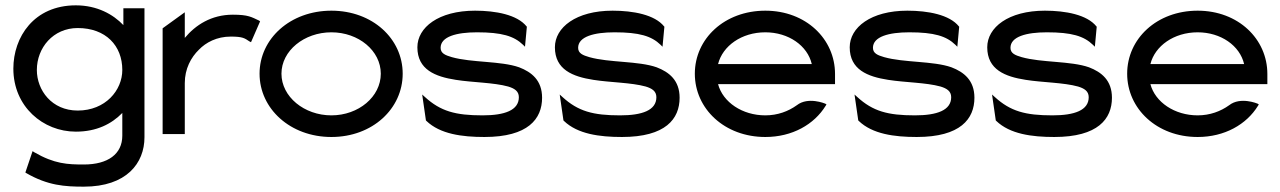

<svg xmlns="http://www.w3.org/2000/svg" viewBox="-20 -502 4795 719"><path d="M30 -245C30 -103 141 -9 264 -9C342 -9 398 -38 438 -79V6C438 75 384 114 294 114C233 114 184 112 108 68L102 64L75 144L78 146C159 193 223 197 294 197C454 197 521 109 521 12V-471H442V-408C404 -448 344 -482 264 -482C107 -482 30 -363 30 -245ZM118 -240C118 -323 179 -397 271 -397C376 -397 438 -331 438 -240C438 -164 375 -88 271 -88C174 -88 118 -164 118 -240Z M589 0H672V-191C672 -244 695 -287 725 -316C751 -343 792 -365 844 -365C889 -365 896 -359 914 -347L920 -344L954 -422L950 -425C922 -438 910 -447 852 -447C771 -447 712 -408 672 -360V-456L589 -396Z M952 -226C952 -95 1067 11 1221 11C1375 11 1488 -95 1488 -226C1488 -357 1375 -462 1221 -462C1067 -462 952 -357 952 -226ZM1034 -226C1034 -312 1119 -381 1221 -381C1323 -381 1406 -312 1406 -226C1406 -140 1323 -70 1221 -70C1119 -70 1034 -140 1034 -226Z M1543 -325C1543 -241 1610 -215 1687 -203C1750 -193 1829 -193 1883 -178C1906 -171 1923 -161 1923 -138C1923 -89 1870 -70 1787 -70C1686 -70 1630 -85 1571 -139L1561 -148L1575 -51L1577 -49C1628 0 1710 11 1794 11C1958 11 2010 -57 2010 -136C2010 -201 1971 -232 1924 -250C1856 -274 1746 -267 1672 -288C1648 -295 1630 -302 1630 -323C1630 -365 1690 -381 1766 -381C1859 -381 1905 -367 1939 -334L1946 -327L1953 -402L1952 -403C1917 -447 1836 -462 1759 -462C1622 -462 1543 -399 1543 -325Z M2058 -325C2058 -241 2125 -215 2202 -203C2265 -193 2344 -193 2398 -178C2421 -171 2438 -161 2438 -138C2438 -89 2385 -70 2302 -70C2201 -70 2145 -85 2086 -139L2076 -148L2090 -51L2092 -49C2143 0 2225 11 2309 11C2473 11 2525 -57 2525 -136C2525 -201 2486 -232 2439 -250C2371 -274 2261 -267 2187 -288C2163 -295 2145 -302 2145 -323C2145 -365 2205 -381 2281 -381C2374 -381 2420 -367 2454 -334L2461 -327L2468 -402L2467 -403C2432 -447 2351 -462 2274 -462C2137 -462 2058 -399 2058 -325Z M2582 -226C2582 -95 2693 11 2846 11C2947 11 3029 -36 3072 -106L3075 -111L3070 -114C3070 -114 3006 -141 2964 -108C2932 -85 2892 -70 2846 -70C2760 -70 2687 -119 2669 -187H3107V-225C3107 -356 2998 -462 2846 -462C2693 -462 2582 -357 2582 -226ZM2669 -262C2686 -330 2757 -381 2846 -381C2933 -381 3004 -331 3020 -262Z M3162 -325C3162 -241 3229 -215 3306 -203C3369 -193 3448 -193 3502 -178C3525 -171 3542 -161 3542 -138C3542 -89 3489 -70 3406 -70C3305 -70 3249 -85 3190 -139L3180 -148L3194 -51L3196 -49C3247 0 3329 11 3413 11C3577 11 3629 -57 3629 -136C3629 -201 3590 -232 3543 -250C3475 -274 3365 -267 3291 -288C3267 -295 3249 -302 3249 -323C3249 -365 3309 -381 3385 -381C3478 -381 3524 -367 3558 -334L3565 -327L3572 -402L3571 -403C3536 -447 3455 -462 3378 -462C3241 -462 3162 -399 3162 -325Z M3677 -325C3677 -241 3744 -215 3821 -203C3884 -193 3963 -193 4017 -178C4040 -171 4057 -161 4057 -138C4057 -89 4004 -70 3921 -70C3820 -70 3764 -85 3705 -139L3695 -148L3709 -51L3711 -49C3762 0 3844 11 3928 11C4092 11 4144 -57 4144 -136C4144 -201 4105 -232 4058 -250C3990 -274 3880 -267 3806 -288C3782 -295 3764 -302 3764 -323C3764 -365 3824 -381 3900 -381C3993 -381 4039 -367 4073 -334L4080 -327L4087 -402L4086 -403C4051 -447 3970 -462 3893 -462C3756 -462 3677 -399 3677 -325Z M4201 -226C4201 -95 4312 11 4465 11C4566 11 4648 -36 4691 -106L4694 -111L4689 -114C4689 -114 4625 -141 4583 -108C4551 -85 4511 -70 4465 -70C4379 -70 4306 -119 4288 -187H4726V-225C4726 -356 4617 -462 4465 -462C4312 -462 4201 -357 4201 -226ZM4288 -262C4305 -330 4376 -381 4465 -381C4552 -381 4623 -331 4639 -262Z"/></svg>

Font: Charger Pro
Style: BdExt
Weight: 700
Designer: Jasper
Foundry: Cannot Into Space Fonts
Version: Version 1.09